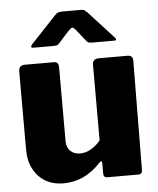

<svg xmlns="http://www.w3.org/2000/svg" viewBox="-54 -797 704 853"><g transform="rotate(-5 298.5 -370.5)"><path d="M280 -116Q306 -116 329.5 -130Q353 -144 371 -166V-504Q371 -530 401 -530H527Q551 -530 551 -506L547 -20Q547 0 530 0H391Q374 0 374 -18V-65Q374 -71 371 -72.5Q368 -74 363 -69Q325 -28 283.5 -9Q242 10 194 10Q150 10 116 -9.5Q82 -29 62 -66Q42 -103 42 -154V-503Q42 -530 70 -530H199Q220 -530 220 -506V-176Q220 -148 236.5 -132Q253 -116 280 -116ZM352 -610 309 -664Q299 -676 294 -676Q289 -676 277 -664L228 -610Q222 -604 217.5 -603Q213 -602 204 -602H113Q105 -602 104.5 -606.5Q104 -611 111 -619L221 -736Q228 -744 235 -747.5Q242 -751 255 -751H340Q350 -751 355.5 -747Q361 -743 366 -738L475 -619Q492 -602 474 -602H377Q369 -602 363 -603Q357 -604 352 -610Z"/></g></svg>

Font: Libre Franklin Thin ExtraBold
Style: Regular
Weight: 800
Version: Version 3.000